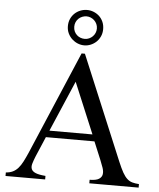

<svg xmlns="http://www.w3.org/2000/svg" viewBox="-60 -959 839 1011"><g transform="rotate(5 359.5 -454.0)"><path d="M450.2 0V-18.6Q484.9 -19 499.5 -28.6Q514.2 -38.1 516.6 -53.2Q519 -68.4 512.5 -87.6Q505.9 -106.9 497.6 -127L458 -222.2H201.2L156.2 -116.7Q147 -94.2 142.1 -77.1Q137.2 -60.1 142.3 -47.9Q147.5 -35.6 164.8 -28.6Q182.1 -21.5 216.8 -18.6V0H7.3V-18.6Q28.3 -20 43.9 -27.6Q59.6 -35.2 72 -49.3Q84.5 -63.5 95.2 -84.2Q106 -105 117.7 -131.8L350.1 -677.7H367.7L597.7 -127Q612.3 -92.3 624 -71.5Q635.7 -50.8 648.2 -39.6Q660.6 -28.3 675.5 -24.2Q690.4 -20 710.9 -18.6V0ZM332 -526.4 216.8 -257.8H444.3ZM418.9 -814.9Q418.9 -828.1 413.8 -839.1Q408.7 -850.1 400.4 -857.9Q392.1 -865.7 381.6 -870.1Q371.1 -874.5 359.9 -874.5Q347.7 -874.5 336.7 -870.1Q325.7 -865.7 317.4 -857.9Q309.1 -850.1 304.2 -839.1Q299.3 -828.1 299.3 -814.9Q299.3 -800.8 304.4 -789.8Q309.6 -778.8 318.1 -771Q326.7 -763.2 337.4 -759.3Q348.1 -755.4 359.9 -755.4Q372.1 -755.4 382.8 -760.3Q393.6 -765.1 401.6 -773.2Q409.7 -781.2 414.3 -792Q418.9 -802.7 418.9 -814.9ZM452.1 -814.9Q452.1 -793.9 444.3 -776.6Q436.5 -759.3 423.6 -747.1Q410.6 -734.9 394 -728Q377.4 -721.2 359.9 -721.2Q342.3 -721.2 325.4 -728Q308.6 -734.9 295.4 -747.1Q282.2 -759.3 273.9 -776.6Q265.6 -793.9 265.6 -814.9Q265.6 -835.9 273.2 -853Q280.8 -870.1 293.7 -882.3Q306.6 -894.5 323.7 -901.4Q340.8 -908.2 359.9 -908.2Q377.4 -908.2 394 -901.6Q410.6 -895 423.6 -883.1Q436.5 -871.1 444.3 -853.8Q452.1 -836.4 452.1 -814.9Z"/></g></svg>

Font: Doulos SIL Viet
Style: Regular
Weight: 400
Designer: Walt Agee, Victor Gaultney, Peter Martin, Debbi Hosken, Becca Hirsbrunner
Foundry: SIL International
Version: Version 5.000